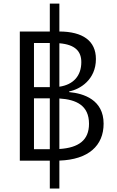

<svg xmlns="http://www.w3.org/2000/svg" viewBox="-20 -908 660 1085"><path d="M92 0H261.5V157.5H315.5V-0.5C480 -6 565.5 -85 565.5 -209C565.5 -344 453.5 -380 371 -387.5V-391.5C432 -403 522 -457.5 522 -574.5C522 -677.5 447.5 -729.5 315.5 -730V-887.5H261.5V-730H92ZM172 -65V-352.5H261.5V-65ZM172 -415.5V-665H261.5V-415.5ZM315.5 -66V-351.5C411.5 -345.5 483 -312 483 -208.5C483 -116 425 -73 315.5 -66ZM315.5 -418V-663.5C406.5 -656 439.5 -616.5 439.5 -557C439.5 -480 395 -429.5 315.5 -418Z"/></svg>

Font: Monaspace Neon Light
Style: Regular
Weight: 300
Designer: Riley Cran & the Lettermatic Team
Foundry: Lettermatic
Version: Version 1.200 (Monaspace Neon)